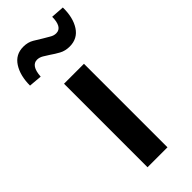

<svg xmlns="http://www.w3.org/2000/svg" viewBox="-282 -765 803 803"><g transform="rotate(-45 119.0 -363.5)"><path d="M61 0V-494H179V0ZM13 -584 -45 -589Q-45 -648 -20.5 -686Q4 -724 50 -724Q77 -724 97 -712Q117 -700 133 -690Q146 -683 159.5 -674.5Q173 -666 187 -666Q206 -666 215 -682Q224 -698 224 -727L283 -723Q284 -663 259.5 -625Q235 -587 188 -587Q162 -587 142 -598Q122 -609 105 -621Q93 -629 79.5 -637Q66 -645 52 -645Q35 -645 25 -630Q15 -615 13 -584Z"/></g></svg>

Font: Nunito Sans 10pt Condensed
Style: Bold
Weight: 700
Width: 3
Designer: Vernon Adams
Foundry: Vernon Adams
Version: Version 3.101;gftools[0.9.27]